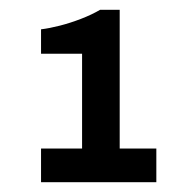

<svg xmlns="http://www.w3.org/2000/svg" viewBox="-20 -813 397 393"><path d="M64 -440V-509H148V-703H64V-753Q81 -755 102.5 -760.5Q124 -766 146 -774.5Q168 -783 185 -793H225V-509H300V-440Z"/></svg>

Font: Archivo SemiBold
Style: Regular
Weight: 600
Designer: Hector Gatti
Foundry: Omnibus-Type
Version: Version 2.001